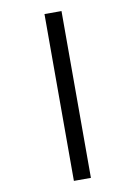

<svg xmlns="http://www.w3.org/2000/svg" viewBox="-105 -911 796 1129"><g transform="rotate(-10 293.0 -347.0)"><path d="M242.2 151.4V-844.7H343.8V151.4Z"/></g></svg>

Font: CaskaydiaMono NF
Style: Regular
Weight: 400
Designer: Aaron Bell
Foundry: Saja Typeworks
Version: Version 2111.001; ttfautohint (v1.8.4);Nerd Fonts 3.1.1